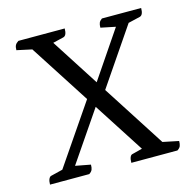

<svg xmlns="http://www.w3.org/2000/svg" viewBox="-96 -739 844 837"><g transform="rotate(-15 325.5 -320.5)"><path d="M396 0Q396 -16 400 -25.5Q404 -35 412 -36L486 -55L469 -28L97 -605L127 -585L39 -604Q39 -618 43 -626Q47 -634 58 -641H267Q267 -625 263 -616Q259 -607 251 -605L176 -587L192 -610L563 -33L535 -56L622 -38Q622 -24 618.5 -15.5Q615 -7 604 0ZM29 0Q29 -16 33.5 -25.5Q38 -35 45 -36L114 -53L84 -29L295 -338L335 -314L144 -34L139 -54L224 -38Q224 -24 220.5 -15.5Q217 -7 206 0ZM357 -320 317 -343 498 -610 501 -587 418 -604Q418 -618 421.5 -626Q425 -634 435 -641H612Q612 -625 608 -616Q604 -607 596 -605L528 -589L558 -615Z"/></g></svg>

Font: Pitagon Serif
Style: Regular
Weight: 400
Designer: Travis Tran
Foundry: Pitagon
Version: Version 1.000;gftools[0.9.26]